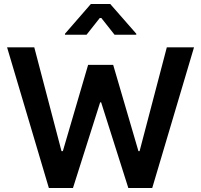

<svg xmlns="http://www.w3.org/2000/svg" viewBox="-20 -945 1011 965"><path d="M15.6 -707H152.3L289.1 -185.5H295.9L422.9 -619.1H548.8L675.8 -185.5H681.6L818.4 -707H955.1L745.1 0H625L488.3 -430.7H483.4L346.7 0H225.6ZM485.4 -859.4 415 -770.5H306.6V-775.4L436.5 -924.8H534.2L665 -775.4V-770.5H555.7Z"/></svg>

Font: Pretendard GOV SemiBold
Style: Regular
Weight: 600
Designer: Base glyphs from Inter by Rasmus Andersson; Hangeul glyphs from Noto Sans CJK(Source Han Sans) by Jang Soo-young and Kan
Foundry: Kil Hyung-jin
Version: Version 1.309